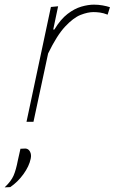

<svg xmlns="http://www.w3.org/2000/svg" viewBox="-62 -524 493 826"><path d="M52 0Q64 -56.5 75 -108Q86 -159.5 99 -221L109.5 -270.5Q129 -364 157 -494L188 -497L167 -397H172Q198.5 -441 228.5 -464Q258.5 -487 288 -495.5Q317.5 -504 342 -504Q361 -504 379.2 -500.8Q397.5 -497.5 411 -493L401 -461Q383 -468 368.2 -470Q353.5 -472 340 -472Q315.5 -472 284.5 -459.8Q253.5 -447.5 218 -409.5Q182.5 -371.5 145 -294L129.5 -221.5Q116.5 -160.5 105.2 -108.2Q94 -56 82 0ZM-42 282Q-14 255.5 -3.5 231.2Q7 207 15 165Q18 153 20.5 140.5Q23 128 26 116L47 115Q60.5 115.5 67.2 128.5Q74 141.5 70 159Q63.5 191 39 225Q14.5 259 -18 281Z"/></svg>

Font: Commissioner Thin
Style: Italic
Weight: 100
Italic angle: -12°
Designer: Kostas Bartsokas
Foundry: Kostas Bartsokas
Version: Version 1.000; ttfautohint (v1.8.3)